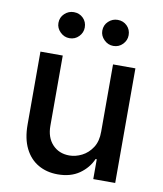

<svg xmlns="http://www.w3.org/2000/svg" viewBox="-85 -824 764 900"><g transform="rotate(10 297.0 -374.0)"><path d="M416.9 -226.2V-545.5H523.4V0H419V-94.5H413.4Q394.5 -50.8 353.2 -21.8Q311.8 7.1 250.4 7.1Q197.8 7.1 157.5 -16.2Q117.2 -39.4 94.3 -85.2Q71.4 -131 71.4 -198.5V-545.5H177.6V-211.3Q177.6 -155.5 208.5 -122.5Q239.3 -89.5 288.7 -89.5Q318.5 -89.5 348.2 -104.4Q377.8 -119.3 397.5 -149.5Q417.3 -179.7 416.9 -226.2ZM193.9 -631Q168.7 -631 149.9 -649.7Q131 -668.3 131 -692.8Q131 -719.5 149.9 -737.2Q168.7 -755 193.9 -755Q220.5 -755 238.5 -737.2Q256.4 -719.5 256.4 -692.8Q256.4 -668.3 238.5 -649.7Q220.5 -631 193.9 -631ZM402.7 -631Q377.5 -631 358.7 -649.7Q339.8 -668.3 339.8 -692.8Q339.8 -719.5 358.7 -737.2Q377.5 -755 402.7 -755Q429.3 -755 447.3 -737.2Q465.2 -719.5 465.2 -692.8Q465.2 -668.3 447.3 -649.7Q429.3 -631 402.7 -631Z"/></g></svg>

Font: InterMG Medium
Style: Regular
Weight: 500
Designer: Rasmus Andersson
Foundry: rsms
Version: Version 3.019;December 26, 2023;FontCreator 15.0.0.2955 64-b